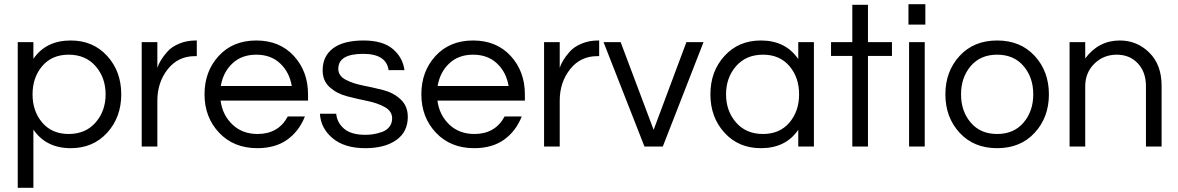

<svg xmlns="http://www.w3.org/2000/svg" viewBox="-20 -702 5646 920"><path d="M319 8Q201 8 140 -81V198H65V-500H140V-420Q200 -508 319 -508Q426 -508 493.5 -434Q561 -360 561 -250Q561 -140 493.5 -66Q426 8 319 8ZM309 -440Q229 -440 182.5 -385.5Q136 -331 136 -250Q136 -169 182.5 -114.5Q229 -60 309 -60Q390 -60 438 -115Q486 -170 486 -250Q486 -330 438 -385Q390 -440 309 -440Z M918 -508H923V-433H914Q833 -433 783.5 -370Q734 -307 734 -220V0H659V-500H734V-377Q739 -393 750.5 -412.5Q762 -432 782.5 -455Q803 -478 839 -493Q875 -508 918 -508Z M1214 -60Q1314 -60 1359 -144H1441Q1413 -73 1356 -32.5Q1299 8 1213 8Q1100 8 1030 -66Q960 -140 960 -250Q960 -360 1028 -434Q1096 -508 1208 -508Q1320 -508 1388 -434Q1456 -360 1456 -250V-220H1037Q1046 -151 1093.5 -105.5Q1141 -60 1214 -60ZM1038 -290H1378Q1367 -356 1322.5 -398Q1278 -440 1208 -440Q1138 -440 1093.5 -398Q1049 -356 1038 -290Z M1722 -508Q1814 -508 1862 -467.5Q1910 -427 1918 -366H1842Q1831 -444 1720 -444Q1601 -444 1601 -372Q1601 -339 1635.5 -320.5Q1670 -302 1718.5 -292.5Q1767 -283 1816 -270.5Q1865 -258 1899.5 -226Q1934 -194 1934 -142Q1934 -70 1879 -31Q1824 8 1730 8Q1631 8 1574 -39.5Q1517 -87 1513 -157H1591Q1595 -114 1629 -85Q1663 -56 1731 -56Q1750 -56 1769 -59Q1788 -62 1810 -69.5Q1832 -77 1845.5 -94Q1859 -111 1859 -135Q1859 -169 1824.5 -188.5Q1790 -208 1741 -218Q1692 -228 1643.5 -240.5Q1595 -253 1560.5 -283.5Q1526 -314 1526 -365Q1526 -433 1576 -470.5Q1626 -508 1722 -508Z M2253 -60Q2353 -60 2398 -144H2480Q2452 -73 2395 -32.5Q2338 8 2252 8Q2139 8 2069 -66Q1999 -140 1999 -250Q1999 -360 2067 -434Q2135 -508 2247 -508Q2359 -508 2427 -434Q2495 -360 2495 -250V-220H2076Q2085 -151 2132.5 -105.5Q2180 -60 2253 -60ZM2077 -290H2417Q2406 -356 2361.5 -398Q2317 -440 2247 -440Q2177 -440 2132.5 -398Q2088 -356 2077 -290Z M2846 -508H2851V-433H2842Q2761 -433 2711.5 -370Q2662 -307 2662 -220V0H2587V-500H2662V-377Q2667 -393 2678.5 -412.5Q2690 -432 2710.5 -455Q2731 -478 2767 -493Q2803 -508 2846 -508Z M3269 -500H3351L3156 0H3068L2872 -500H2954L3112 -80Z M3626 -508Q3744 -508 3805 -419V-500H3880V0H3805V-80Q3745 8 3626 8Q3519 8 3451.5 -66Q3384 -140 3384 -250Q3384 -360 3451.5 -434Q3519 -508 3626 -508ZM3636 -60Q3716 -60 3762.5 -114.5Q3809 -169 3809 -250Q3809 -331 3762.5 -385.5Q3716 -440 3636 -440Q3555 -440 3507 -385Q3459 -330 3459 -250Q3459 -170 3507 -115Q3555 -60 3636 -60Z M4139 0H4064V-434H3962V-500H4064V-679H4139V-500H4254V-434H4139Z M4336 0V-500H4411V0ZM4333 -682H4414V-584H4333Z M4578 -434Q4646 -508 4758 -508Q4870 -508 4938 -434Q5006 -360 5006 -250Q5006 -140 4938 -66Q4870 8 4758 8Q4646 8 4578 -66Q4510 -140 4510 -250Q4510 -360 4578 -434ZM4631.5 -114.5Q4678 -60 4758 -60Q4838 -60 4884.5 -114.5Q4931 -169 4931 -250Q4931 -331 4884.5 -385.5Q4838 -440 4758 -440Q4678 -440 4631.5 -385.5Q4585 -331 4585 -250Q4585 -169 4631.5 -114.5Z M5105 -500H5180V-422Q5244 -508 5346 -508Q5428 -508 5487 -450Q5546 -392 5546 -291V0H5471V-289Q5471 -357 5432 -398.5Q5393 -440 5331 -440Q5268 -440 5224 -397Q5180 -354 5180 -288V0H5105Z"/></svg>

Font: Questrial
Style: Regular
Weight: 400
Designer: Joe Prince
Foundry: Joe Prince
Version: Version 1.002